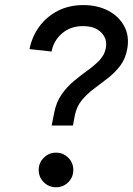

<svg xmlns="http://www.w3.org/2000/svg" viewBox="-20 -748 536 775"><path d="M188.5 -241.2 198.7 -292.5Q207 -335.9 229 -367.2Q251 -398.4 279.1 -421.6Q307.1 -444.8 334.5 -464.4Q361.8 -483.9 382.1 -505.4Q402.3 -526.9 407.2 -554.2Q414.1 -590.8 388.7 -616.7Q363.3 -642.6 315.4 -642.6Q264.2 -642.6 230.2 -613Q196.3 -583.5 188 -540L99.1 -549.8Q109.4 -601.1 138.9 -641.1Q168.5 -681.2 213.6 -704.3Q258.8 -727.5 316.4 -727.5Q373 -727.5 416.3 -705.1Q459.5 -682.6 481.2 -642.8Q502.9 -603 493.7 -550.8Q486.3 -510.3 465.1 -482.4Q443.8 -454.6 416 -432.9Q388.2 -411.1 360.1 -390.4Q332 -369.6 310.8 -344.2Q289.6 -318.8 282.2 -282.7L274.4 -241.2ZM206.1 7.8Q177.2 7.8 156.7 -12.5Q136.2 -32.7 136.2 -62Q136.2 -90.8 156.7 -111.3Q177.2 -131.8 206.1 -131.8Q235.4 -131.8 255.6 -111.3Q275.9 -90.8 275.9 -62Q275.9 -32.7 255.6 -12.5Q235.4 7.8 206.1 7.8Z"/></svg>

Font: Reddit Sans Medium
Style: Italic
Weight: 500
Italic angle: -11.25°
Designer: Stephen Hutchings
Version: Version 1.013